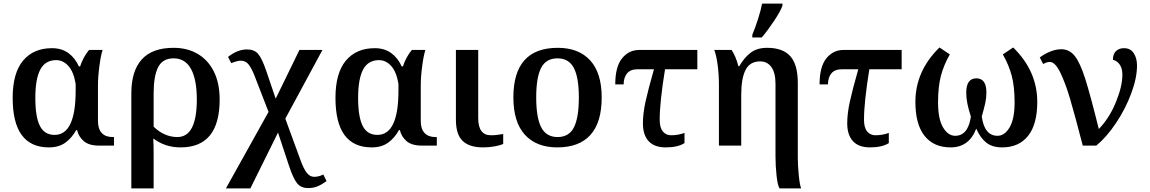

<svg xmlns="http://www.w3.org/2000/svg" viewBox="-20 -816 6443 1076"><path d="M51 -267Q51 -407 109.5 -476.5Q168 -546 271 -546Q326 -546 363.5 -518.5Q401 -491 422 -444H429Q446 -496 479 -536H555Q545 -506 537 -445.5Q529 -385 529 -336V-138Q529 -94 550 -71Q571 -48 611 -48H619V0H535Q478 0 449 -25.5Q420 -51 412 -87H407Q382 -42 345.5 -16Q309 10 254 10Q51 10 51 -267ZM404 -308V-346Q393 -413 363.5 -446Q334 -479 295 -479Q234 -479 206 -426.5Q178 -374 178 -267Q178 -161 203.5 -110.5Q229 -60 286 -60Q404 -60 404 -308Z M716 -293Q716 -418 774.5 -483Q833 -548 953 -548Q1030 -548 1088 -514Q1146 -480 1178.5 -415Q1211 -350 1211 -258Q1211 10 992 10Q905 10 839 -40Q841 -4 841 49V240H716ZM1083 -259Q1083 -370 1050.5 -429.5Q1018 -489 953 -489Q891 -489 866 -439Q841 -389 841 -293V-106Q901 -48 974 -48Q1083 -48 1083 -259Z M1485 -189 1407 -390Q1390 -434 1373 -455Q1356 -476 1329 -476Q1319 -476 1303 -471.5Q1287 -467 1276 -462L1258 -497Q1311 -539 1364 -539Q1405 -539 1426.5 -514Q1448 -489 1471 -422L1525 -263L1658 -536H1787L1579 -151L1665 84Q1681 128 1698.5 151.5Q1716 175 1741 175Q1766 175 1792 162L1810 199Q1784 218 1760 228Q1736 238 1707 238Q1666 238 1644.5 210.5Q1623 183 1601 117L1538 -73L1383 240H1246Z M1860 -267Q1860 -407 1918.5 -476.5Q1977 -546 2080 -546Q2135 -546 2172.5 -518.5Q2210 -491 2231 -444H2238Q2255 -496 2288 -536H2364Q2354 -506 2346 -445.5Q2338 -385 2338 -336V-138Q2338 -94 2359 -71Q2380 -48 2420 -48H2428V0H2344Q2287 0 2258 -25.5Q2229 -51 2221 -87H2216Q2191 -42 2154.5 -16Q2118 10 2063 10Q1860 10 1860 -267ZM2213 -308V-346Q2202 -413 2172.5 -446Q2143 -479 2104 -479Q2043 -479 2015 -426.5Q1987 -374 1987 -267Q1987 -161 2012.5 -110.5Q2038 -60 2095 -60Q2213 -60 2213 -308Z M2535 -145V-536H2660V-154Q2660 -58 2731 -58Q2763 -58 2800 -65V-9Q2785 -2 2753.5 4Q2722 10 2687 10Q2611 10 2573 -26Q2535 -62 2535 -145Z M2857 -270Q2857 -548 3106 -548Q3223 -548 3287.5 -477.5Q3352 -407 3352 -270Q3352 -130 3289 -60Q3226 10 3103 10Q2986 10 2921.5 -61Q2857 -132 2857 -270ZM3224 -270Q3224 -381 3196 -435Q3168 -489 3104 -489Q3040 -489 3012.5 -435.5Q2985 -382 2985 -270Q2985 -157 3013 -102.5Q3041 -48 3105 -48Q3169 -48 3196.5 -102.5Q3224 -157 3224 -270Z M3583 -125Q3583 -180 3598 -248Q3613 -316 3645 -428H3555Q3513 -428 3494 -404.5Q3475 -381 3475 -343H3428Q3428 -442 3466 -489Q3504 -536 3562 -536H3888V-428H3707Q3677 -244 3677 -145Q3677 -101 3694.5 -79.5Q3712 -58 3741 -58Q3780 -58 3816 -71V-14Q3778 10 3711 10Q3647 10 3615 -25Q3583 -60 3583 -125Z M4326 61V-347Q4326 -408 4303 -440Q4280 -472 4240 -472Q4183 -472 4158.5 -424.5Q4134 -377 4134 -285V0H4009V-339Q4009 -398 4002 -451Q3995 -504 3983 -536H4080Q4104 -500 4118 -445H4123Q4150 -492 4186 -520Q4222 -548 4279 -548Q4367 -548 4409 -501Q4451 -454 4451 -351V69Q4451 111 4456.5 166.5Q4462 222 4470 240H4349Q4338 224 4332 169Q4326 114 4326 61ZM4196 -621Q4212 -659 4228 -709Q4244 -759 4251 -796H4365V-784Q4354 -753 4318.5 -699.5Q4283 -646 4249 -606H4196Z M4728 -125Q4728 -180 4743 -248Q4758 -316 4790 -428H4700Q4658 -428 4639 -404.5Q4620 -381 4620 -343H4573Q4573 -442 4611 -489Q4649 -536 4707 -536H5033V-428H4852Q4822 -244 4822 -145Q4822 -101 4839.5 -79.5Q4857 -58 4886 -58Q4925 -58 4961 -71V-14Q4923 10 4856 10Q4792 10 4760 -25Q4728 -60 4728 -125Z M5110 -245Q5110 -418 5245 -550L5303 -511Q5269 -452 5253 -391Q5237 -330 5237 -243Q5237 -149 5265 -102Q5293 -55 5333 -55Q5405 -55 5421 -162Q5408 -203 5401.5 -234.5Q5395 -266 5395 -297Q5395 -377 5452 -377Q5508 -377 5508 -297Q5508 -267 5501.5 -238Q5495 -209 5482 -163Q5497 -55 5570 -55Q5610 -55 5638 -102Q5666 -149 5666 -243Q5666 -330 5650 -391Q5634 -452 5600 -511L5658 -550Q5793 -418 5793 -245Q5793 -119 5741.5 -54.5Q5690 10 5596 10Q5541 10 5507.5 -16.5Q5474 -43 5451 -95Q5411 10 5307 10Q5213 10 5161.5 -54.5Q5110 -119 5110 -245Z M5863 -469Q5847 -469 5826 -457L5807 -494Q5834 -514 5865.5 -527Q5897 -540 5928 -540Q5973 -540 6003 -502.5Q6033 -465 6061.5 -375.5Q6090 -286 6138 -93Q6197 -154 6233.5 -243Q6270 -332 6270 -398Q6270 -432 6255.5 -453.5Q6241 -475 6217 -481Q6217 -513 6234 -529.5Q6251 -546 6279 -546Q6316 -546 6334 -517.5Q6352 -489 6352 -449Q6352 -379 6319.5 -292Q6287 -205 6234 -126Q6181 -47 6124 0H6048Q6004 -170 5977.5 -260Q5951 -350 5922 -409.5Q5893 -469 5863 -469Z"/></svg>

Font: Noto Serif SemiBold
Style: Regular
Weight: 600
Designer: Monotype Design Team
Foundry: Monotype Imaging Inc.
Version: Version 1.001